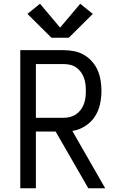

<svg xmlns="http://www.w3.org/2000/svg" viewBox="-20 -1002 640 1022"><path d="M88 0V-735H319Q347 -735 375 -729.5Q403 -724 427 -710Q451 -696 470 -674.5Q489 -653 500 -627.5Q511 -602 515.5 -574Q520 -546 520 -518Q520 -482 512 -446Q504 -410 484 -380Q464 -350 432 -330Q400 -310 365 -305L540 0H450L276 -302H171V0ZM319 -375Q337 -375 354 -379.5Q371 -384 385.5 -394Q400 -404 410.5 -418.5Q421 -433 427 -449.5Q433 -466 435 -483.5Q437 -501 437 -518Q437 -536 435 -553.5Q433 -571 427 -587.5Q421 -604 410.5 -618.5Q400 -633 385.5 -643Q371 -653 354 -657Q337 -661 319 -661H171V-375ZM346 -801H254L126 -928L193 -982L300 -855L407 -982L474 -928Z"/></svg>

Font: Iosevka Custom Extended
Style: Regular
Weight: 400
Width: 7
Monospace: yes
Designer: Belleve Invis
Foundry: Belleve Invis
Version: Version 11.2.4; ttfautohint (v1.8.4)